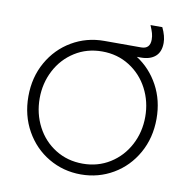

<svg xmlns="http://www.w3.org/2000/svg" viewBox="-95 -984 1071 1089"><g transform="rotate(10 440.5 -439.5)"><path d="M72 -373Q72 -483 121.5 -570.5Q171 -658 255.5 -707.5Q340 -757 441 -757H654Q705 -757 705 -811Q705 -830 700 -847.5Q695 -865 684 -891H752Q775 -843 775 -804Q775 -752 745 -726Q715 -700 662 -700H639Q718 -649 764 -564Q810 -479 810 -373Q810 -263 760.5 -175Q711 -87 626.5 -37.5Q542 12 441 12Q340 12 255.5 -37.5Q171 -87 121.5 -175Q72 -263 72 -373ZM441 -50Q528 -50 597.5 -93.5Q667 -137 706 -211Q745 -285 745 -373Q745 -460 706.5 -534Q668 -608 598.5 -652Q529 -696 441 -696Q353 -696 283.5 -652Q214 -608 175.5 -534Q137 -460 137 -373Q137 -285 175.5 -211Q214 -137 283.5 -93.5Q353 -50 441 -50Z"/></g></svg>

Font: Evergrow Sans
Style: Light
Weight: 300
Foundry: 10Web
Version: Version 1.000